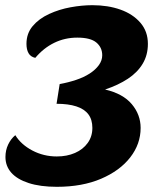

<svg xmlns="http://www.w3.org/2000/svg" viewBox="-20 -700 612 740"><path d="M199 20Q135 20 90.5 5.5Q46 -9 23.5 -34.5Q1 -60 1 -95Q1 -121 11.5 -143Q22 -165 39 -179Q61 -143 104.5 -120Q148 -97 199 -97Q238 -97 269 -110.5Q300 -124 318 -149Q336 -174 336 -207Q336 -239 320.5 -259.5Q305 -280 274 -290Q243 -300 198 -300L210 -376Q243 -382 273 -392Q303 -402 325.5 -416.5Q348 -431 361 -449Q374 -467 374 -487Q374 -517 351.5 -536Q329 -555 278 -555Q230 -555 189 -535Q148 -515 116 -477Q98 -481 90 -495Q82 -509 82 -531Q82 -571 106 -599.5Q130 -628 169 -646Q208 -664 252 -672Q296 -680 336 -680Q396 -680 444 -663Q492 -646 521 -612.5Q550 -579 550 -531Q550 -488 530 -454.5Q510 -421 473 -396.5Q436 -372 385 -355Q454 -339 488 -298.5Q522 -258 522 -207Q522 -145 482 -93.5Q442 -42 369.5 -11Q297 20 199 20Z"/></svg>

Font: Sansita Swashed Light ExtraBold
Style: Regular
Weight: 800
Version: Version 1.003